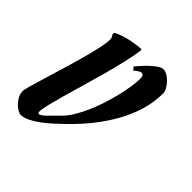

<svg xmlns="http://www.w3.org/2000/svg" viewBox="-161 -465 557 557"><g transform="rotate(45 117.5 -186.5)"><path d="M1 6.8Q-2 6.8 -9 3.4Q-16.1 0 -23.4 -6.8Q-30.8 -13.7 -36.6 -23.4Q-42.5 -33.2 -43 -45.9Q-43.5 -50.8 -38.1 -69.8Q-32.7 -88.9 -24.4 -116Q-16.1 -143.1 -6.6 -174.6Q2.9 -206.1 11.2 -236.1Q19.5 -266.1 25.1 -291.5Q30.8 -316.9 30.8 -331.1Q30.8 -335 29.8 -337.9Q28.8 -340.8 27.8 -342.8Q26.4 -344.7 24.9 -346.2V-353Q36.1 -359.9 51 -364.5Q65.9 -369.1 80.1 -371.6Q96.2 -374.5 113.8 -376L116.2 -373Q112.8 -347.2 105.2 -314.9Q97.7 -282.7 88.4 -248.8Q79.1 -214.8 69.3 -181.6Q59.6 -148.4 51.5 -119.9Q43.5 -91.3 38.3 -70.1Q33.2 -48.8 33.2 -39.1Q33.2 -32.2 37.1 -32.2Q43.9 -32.2 57.1 -45.4Q70.3 -58.6 86.9 -75.2Q99.6 -87.4 110.8 -106Q122.1 -124.5 131.6 -146.2Q141.1 -168 148.7 -191.4Q156.2 -214.8 161.6 -237.1Q167 -259.3 169.9 -278.8Q172.9 -298.3 172.9 -312Q172.9 -322.3 169.4 -325.4Q166 -328.6 161.1 -327.4Q156.2 -326.2 150.9 -322.3Q145.5 -318.4 142.1 -314.9L133.8 -324.2Q140.6 -332 149.4 -341.8Q158.2 -351.6 167.5 -359.9Q176.8 -368.2 185.5 -374Q194.3 -379.9 201.2 -379.9Q209 -379.9 217.5 -374.8Q226.1 -369.6 233.4 -361.8Q240.7 -354 245.4 -345.5Q250 -336.9 250 -330.1Q250 -293 239.3 -257.6Q228.5 -222.2 209.7 -189Q190.9 -155.8 166.3 -125.2Q141.6 -94.7 113.8 -67.9Q101.1 -55.7 86.7 -42.5Q72.3 -29.3 57.4 -18.3Q42.5 -7.3 27.8 -0.2Q13.2 6.8 1 6.8Z"/></g></svg>

Font: Romanesco
Style: Regular
Weight: 400
Designer: Astigmatic (AOETI)
Foundry: Astigmatic (AOETI)
Version: Version 1.000